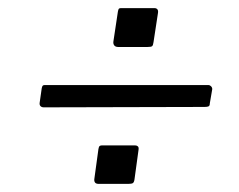

<svg xmlns="http://www.w3.org/2000/svg" viewBox="-20 -610 591 474"><path d="M312 -167Q311 -160 308 -158Q305 -156 296 -156H224Q217 -156 214.5 -159.5Q212 -163 213 -169L223 -242Q224 -248 226 -249.5Q228 -251 231 -251H314Q318 -251 320.5 -248.5Q323 -246 322 -240ZM498 -355Q498 -349 495 -347.5Q492 -346 485 -346L88 -345Q83 -345 80 -348Q77 -351 78 -357L83 -392Q84 -397 85.5 -398.5Q87 -400 90 -400H495Q498 -400 501 -397Q504 -394 504 -390ZM359 -506Q358 -498 355.5 -496Q353 -494 344 -494H272Q265 -494 262 -498Q259 -502 260 -508L271 -581Q272 -587 273.5 -588.5Q275 -590 279 -590H361Q366 -590 368.5 -587Q371 -584 370 -578Z"/></svg>

Font: Libre Franklin Thin Light
Style: Italic
Weight: 300
Italic angle: -8°
Version: Version 3.000